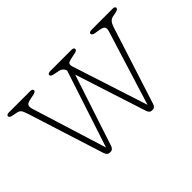

<svg xmlns="http://www.w3.org/2000/svg" viewBox="-94 -626 837 837"><g transform="rotate(-45 324.0 -207.5)"><path d="M198.5 10H191.5Q178 10 171.5 -9.5L58.5 -365.5Q52 -385.5 46 -391.5Q40 -397.5 30.5 -399.5L7 -404Q-9.5 -407 -9.5 -415.5Q-9.5 -425 4.5 -425H136.5Q151 -425 151 -415.5Q151 -407 134.5 -404L112.5 -399.5Q92 -395.5 88 -387.2Q84 -379 89 -363L196.5 -17.5L314 -375L313.5 -376Q307.5 -394.5 287 -399L261 -404Q244.5 -407.5 244.5 -415.5Q244.5 -425 260.5 -425H391Q405.5 -425 405.5 -415.5Q405.5 -407 389 -404L367 -399.5Q346.5 -395.5 342.8 -389.5Q339 -383.5 342.5 -371.5L456 -21L563 -365.5Q568 -381 563.5 -388.8Q559 -396.5 541.5 -399.5L515.5 -404Q499 -407 499 -415.5Q499 -425 515 -425H645Q659 -425 659 -416Q659 -407.5 642.5 -404L620 -399.5Q611 -397.5 604 -390Q597 -382.5 591.5 -366.5L476 -7Q470.5 10 458 10H451Q438.5 10 432.5 -8L326 -337.5L217.5 -8Q211.5 10 198.5 10Z"/></g></svg>

Font: Fraunces 144pt S100 Thin
Style: Regular
Weight: 100
Version: Version 1.000; ttfautohint (v1.8.3)